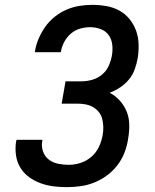

<svg xmlns="http://www.w3.org/2000/svg" viewBox="-20 -763 640 791"><path d="M255 8Q226 8 199 4.5Q172 1 146.5 -8.5Q121 -18 99.5 -33.5Q78 -49 64 -72Q50 -95 46 -122.5Q42 -150 46 -178L48 -187H155L154 -182Q150 -160 157 -139.5Q164 -119 180.5 -106Q197 -93 219 -88.5Q241 -84 263 -84Q288 -84 312.5 -92Q337 -100 357 -117.5Q377 -135 388 -159Q399 -183 403 -207Q406 -224 405.5 -241Q405 -258 401 -273.5Q397 -289 387 -301.5Q377 -314 363 -322Q349 -330 332.5 -333Q316 -336 299 -336H234L250 -428H315Q337 -428 359 -434Q381 -440 399.5 -455Q418 -470 427.5 -491Q437 -512 441 -534Q445 -556 442.5 -578.5Q440 -601 428 -618Q416 -635 395 -643Q374 -651 351 -651Q331 -651 310 -645Q289 -639 272 -624.5Q255 -610 244.5 -590Q234 -570 231 -550L230 -548H123L124 -551Q128 -578 139 -603.5Q150 -629 166 -652Q182 -675 205 -693.5Q228 -712 253.5 -723Q279 -734 306 -738.5Q333 -743 360 -743Q389 -743 418 -738Q447 -733 471.5 -719.5Q496 -706 513.5 -684.5Q531 -663 540.5 -637Q550 -611 551 -581.5Q552 -552 547 -522Q543 -500 535 -477.5Q527 -455 511.5 -436Q496 -417 475 -403Q454 -389 432 -381Q456 -368 474 -348Q492 -328 502 -303Q512 -278 512.5 -249.5Q513 -221 508 -192Q504 -164 493.5 -136Q483 -108 464.5 -83.5Q446 -59 421 -40.5Q396 -22 368.5 -11Q341 0 312 4Q283 8 255 8Z"/></svg>

Font: Iosevka SmBd Ex Obl
Style: Regular
Weight: 600
Width: 7
Italic angle: -9°
Monospace: yes
Designer: Belleve Invis
Foundry: Belleve Invis
Version: Version 32.5.0; ttfautohint (v1.8.4)